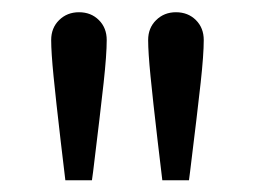

<svg xmlns="http://www.w3.org/2000/svg" viewBox="-20 -780 420 317"><path d="M80.1 -547.9Q72.3 -614.7 68.4 -654.3Q64.5 -693.8 64.5 -713.9Q64.5 -733.9 77.6 -746.8Q90.8 -759.8 110.4 -759.8Q130.4 -759.8 143.3 -746.8Q156.2 -733.9 156.2 -713.9Q156.2 -689.9 151.1 -643.3Q146 -596.7 133.8 -497.1L131.8 -482.4H87.9ZM240.2 -547.9Q232.4 -614.7 228.5 -654.3Q224.6 -693.8 224.6 -713.9Q224.6 -733.9 237.8 -746.8Q251 -759.8 270.5 -759.8Q290.5 -759.8 303.5 -746.8Q316.4 -733.9 316.4 -713.9Q316.4 -689.9 311.3 -643.3Q306.2 -596.7 293.9 -497.1L292 -482.4H248Z"/></svg>

Font: Reddit Sans Strawberry
Style: Regular
Weight: 400
Designer: Stephen Hutchings
Foundry: Reddit
Version: Version 1.013